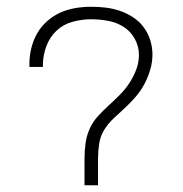

<svg xmlns="http://www.w3.org/2000/svg" viewBox="-20 -548 540 568"><path d="M230 0V-78Q230 -101 233 -123.5Q236 -146 245 -166.5Q254 -187 269.5 -204Q285 -221 301.5 -236Q318 -251 334 -267Q350 -283 362.5 -302Q375 -321 383 -342Q391 -363 391 -386Q391 -411 378.5 -433.5Q366 -456 345 -469Q324 -482 299 -486.5Q274 -491 249 -491Q222 -491 194.5 -483.5Q167 -476 147 -457Q127 -438 117 -411Q107 -384 107 -357V-350H67V-359Q67 -382 72.5 -405Q78 -428 89.5 -448.5Q101 -469 119 -485Q137 -501 158 -510.5Q179 -520 202.5 -524Q226 -528 249 -528Q271 -528 292.5 -525.5Q314 -523 334.5 -516Q355 -509 373.5 -497Q392 -485 405 -467.5Q418 -450 424.5 -429Q431 -408 431 -387Q431 -364 424.5 -342Q418 -320 407.5 -300Q397 -280 382.5 -263Q368 -246 351.5 -230.5Q335 -215 318 -199.5Q301 -184 289 -165Q277 -146 273.5 -123.5Q270 -101 270 -78V0Z"/></svg>

Font: Iosevka Extralight
Style: Regular
Weight: 200
Monospace: yes
Designer: Belleve Invis
Foundry: Belleve Invis
Version: Version 32.0.1; ttfautohint (v1.8.4)